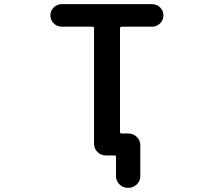

<svg xmlns="http://www.w3.org/2000/svg" viewBox="-20 -774 1040 932"><path d="M600.6 137.7Q577.1 137.7 560.1 121.1Q543 104.5 543 80.1V-11.7Q543 -19.5 536.1 -19.5H494.1Q469.7 -19.5 453.1 -36.1Q436.5 -52.7 436.5 -77.1V-636.7Q436.5 -644.5 428.7 -644.5H280.3Q256.8 -644.5 240.7 -660.6Q224.6 -676.8 224.6 -699.2Q224.6 -721.7 240.7 -737.8Q256.8 -753.9 280.3 -753.9H717.8Q741.2 -753.9 757.3 -737.8Q773.4 -721.7 773.4 -699.2Q773.4 -676.8 757.3 -660.6Q741.2 -644.5 717.8 -644.5H570.3Q562.5 -644.5 562.5 -636.7V-133.8Q562.5 -126 570.3 -126H603.5Q627 -126 644 -109.4Q661.1 -92.8 661.1 -68.4V80.1Q661.1 104.5 644 121.1Q627 137.7 603.5 137.7Z"/></svg>

Font: Rounded Mgen+ 1m medium
Style: Regular
Weight: 500
Designer: [Source Han Sans]
Ryoko NISHIZUKA  (kana & ideographs); Paul D. Hunt (Latin, Greek & Cyrillic); Wenlong ZHANG  (bopomofo
Version: Version 1.059.20150602